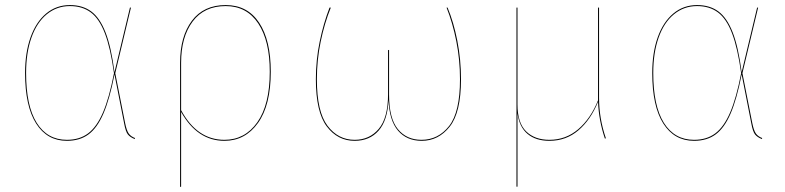

<svg xmlns="http://www.w3.org/2000/svg" viewBox="-20 -547 3098 758"><path d="M432 -262 493 -517H497L435 -258L474 -61Q480 -31 488.5 -19.5Q497 -8 513 -2L512 2Q494 -5 485 -16Q476 -27 470 -60L432 -253Q413 -156 388.5 -99Q364 -42 329.5 -16.5Q295 9 244 9Q166 9 122.5 -59.5Q79 -128 79 -259Q79 -339 100.5 -399.5Q122 -460 162 -493.5Q202 -527 256 -527Q306 -527 340 -502Q374 -477 396.5 -419.5Q419 -362 432 -262ZM83 -259Q83 -129 125 -62Q167 5 244 5Q294 5 328 -20.5Q362 -46 386.5 -103Q411 -160 430 -258Q416 -358 394 -415.5Q372 -473 338.5 -498Q305 -523 256 -523Q204 -523 164.5 -490.5Q125 -458 104 -398Q83 -338 83 -259Z M1049 -264Q1049 -132 998.5 -61.5Q948 9 866 9Q759 9 695 -105V190L691 191V-299Q691 -403 737.5 -465Q784 -527 871 -527Q957 -527 1003 -457.5Q1049 -388 1049 -264ZM1045 -264Q1045 -386 999.5 -454.5Q954 -523 871 -523Q786 -523 740.5 -462Q695 -401 695 -299V-112Q758 5 866 5Q947 5 996 -64.5Q1045 -134 1045 -264Z M1800 -234Q1800 -103 1755.5 -47Q1711 9 1645 9Q1586 9 1551.5 -31Q1517 -71 1514 -152Q1510 -71 1474.5 -31Q1439 9 1380 9Q1313 9 1270 -48Q1227 -105 1227 -234Q1227 -310 1242 -382.5Q1257 -455 1281 -517H1286Q1261 -455 1246 -382.5Q1231 -310 1231 -234Q1231 -106 1273 -50.5Q1315 5 1380 5Q1439 5 1475.5 -38.5Q1512 -82 1512 -175V-349L1516 -350V-173Q1516 -80 1550.5 -37.5Q1585 5 1644 5Q1710 5 1753 -49.5Q1796 -104 1796 -234Q1796 -311 1781.5 -384Q1767 -457 1743 -517H1747Q1771 -460 1785.5 -386Q1800 -312 1800 -234Z M2368 0Q2344 -71 2341 -145Q2312 -74 2263.5 -32.5Q2215 9 2149 9Q2095 9 2062.5 -18.5Q2030 -46 2023 -100V58V190H2019V-517H2023V-135Q2023 -62 2057 -28.5Q2091 5 2149 5Q2214 5 2263 -37Q2312 -79 2341 -151V-152V-517H2345V-161Q2345 -80 2372 -1Z M2908 -262 2969 -517H2973L2911 -258L2950 -61Q2956 -31 2964.5 -19.5Q2973 -8 2989 -2L2988 2Q2970 -5 2961 -16Q2952 -27 2946 -60L2908 -253Q2889 -156 2864.5 -99Q2840 -42 2805.5 -16.5Q2771 9 2720 9Q2642 9 2598.5 -59.5Q2555 -128 2555 -259Q2555 -339 2576.5 -399.5Q2598 -460 2638 -493.5Q2678 -527 2732 -527Q2782 -527 2816 -502Q2850 -477 2872.5 -419.5Q2895 -362 2908 -262ZM2559 -259Q2559 -129 2601 -62Q2643 5 2720 5Q2770 5 2804 -20.5Q2838 -46 2862.5 -103Q2887 -160 2906 -258Q2892 -358 2870 -415.5Q2848 -473 2814.5 -498Q2781 -523 2732 -523Q2680 -523 2640.5 -490.5Q2601 -458 2580 -398Q2559 -338 2559 -259Z"/></svg>

Font: FiraGO Four
Style: Regular
Weight: 100
Designer: bBox Type
Foundry: bBox Type GmbH
Version: Version 1.001